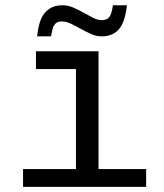

<svg xmlns="http://www.w3.org/2000/svg" viewBox="-20 -728 640 748"><path d="M363.8 -69.3H549.3V0H69.8V-69.3H275.9V-459H120.1V-528.3H363.8ZM376 -586.4Q355.5 -586.4 335 -595.5Q314.5 -604.5 294.9 -615.5Q275.4 -626.5 256.6 -635.5Q237.8 -644.5 220.7 -644.5Q208.5 -644.5 201.2 -639.9Q193.8 -635.3 189 -626.5Q184.1 -617.7 178.7 -586.4H124.5Q129.9 -633.3 141.4 -657.2Q152.8 -681.2 172.9 -694.3Q192.9 -707.5 223.6 -707.5Q245.1 -707.5 265.6 -698.5Q286.1 -689.5 305.7 -678.5Q325.2 -667.5 343.3 -658.4Q361.3 -649.4 377.4 -649.4Q395.5 -649.4 405.3 -660.9Q415 -672.4 419.9 -707.5H474.6Q466.8 -640.1 442.6 -613.3Q418.5 -586.4 376 -586.4Z"/></svg>

Font: Liberation Mono
Style: Regular
Weight: 400
Monospace: yes
Designer: Steve Matteson
Foundry: Ascender Corporation
Version: Version 2.1.5